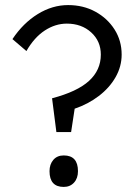

<svg xmlns="http://www.w3.org/2000/svg" viewBox="-20 -726 544 756"><path d="M202 -206 185 -339Q284 -365 330.5 -407.5Q377 -450 377 -511Q377 -564 339 -598.5Q301 -633 243 -633Q198 -633 156.5 -606Q115 -579 84 -525L29 -572Q71 -635 128.5 -670.5Q186 -706 248 -706Q308 -706 355.5 -680Q403 -654 431 -610Q459 -566 459 -511Q459 -464 435 -422Q411 -380 369 -348Q327 -316 274 -298L260 -206ZM175 -52Q175 -79 190 -96.5Q205 -114 231 -114Q287 -114 287 -52Q287 -24 271.5 -7Q256 10 231 10Q175 10 175 -52Z"/></svg>

Font: Lexend Deca Light
Style: Regular
Weight: 300
Designer: Bonnie Shaver-Troup, Thomas Jockin
Foundry: Lexend
Version: Version 1.008; ttfautohint (v1.8.4.7-5d5b)